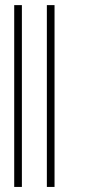

<svg xmlns="http://www.w3.org/2000/svg" viewBox="-20 -738 338 758"><path d="M66.4 0H36.1V-717.8H66.4ZM195.3 0H165V-717.8H195.3Z"/></svg>

Font: Pretendard Std Thin
Style: Regular
Weight: 100
Designer: Base glyphs from Inter by Rasmus Andersson; Hangeul glyphs from Noto Sans CJK(Source Han Sans) by Jang Soo-young and Kan
Foundry: Kil Hyung-jin
Version: Version 1.309